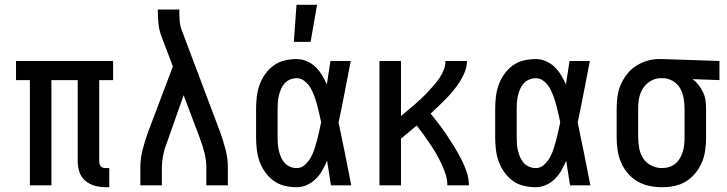

<svg xmlns="http://www.w3.org/2000/svg" viewBox="-20 -775 3040 803"><path d="M422 8Q399 8 377 2Q355 -4 337.5 -18.5Q320 -33 312.5 -55Q305 -77 305 -99V-440H195V0H105V-440H47V-520H453V-440H395V-99Q395 -94 396.5 -88.5Q398 -83 402 -79Q406 -75 411 -73.5Q416 -72 422 -72H437V8Z M567 0V-74Q567 -112 576.5 -149Q586 -186 599 -222L703 -497L656 -621Q646 -646 643 -673.5Q640 -701 640 -728V-735H730V-728Q730 -708 731.5 -688Q733 -668 740 -649L901 -222Q914 -186 923.5 -149Q933 -112 933 -74V0H843V-74Q843 -104 835.5 -134.5Q828 -165 817 -193V-194L748 -377L684 -195Q679 -180 673.5 -165.5Q668 -151 664.5 -135.5Q661 -120 659 -104.5Q657 -89 657 -74V0Z M1221 8Q1195 8 1170 2Q1145 -4 1124.5 -19Q1104 -34 1089 -55Q1074 -76 1065.5 -100Q1057 -124 1054 -149.5Q1051 -175 1051 -200V-320Q1051 -345 1054 -370.5Q1057 -396 1065.5 -420Q1074 -444 1089 -465Q1104 -486 1124.5 -501Q1145 -516 1170 -522Q1195 -528 1221 -528Q1243 -528 1263.5 -519Q1284 -510 1299.5 -495Q1315 -480 1326.5 -461Q1338 -442 1347 -422Q1351 -447 1354.5 -471.5Q1358 -496 1362 -520H1447Q1434 -456 1422 -391.5Q1410 -327 1396 -263Q1410 -198 1423 -132Q1436 -66 1449 0H1364Q1360 -26 1356 -51.5Q1352 -77 1348 -103Q1339 -82 1328 -62.5Q1317 -43 1301 -27Q1285 -11 1264 -1.5Q1243 8 1221 8ZM1221 -72Q1240 -72 1255 -85.5Q1270 -99 1279.5 -116Q1289 -133 1295 -151.5Q1301 -170 1306 -188.5Q1311 -207 1315 -226Q1319 -245 1323 -264Q1319 -282 1315 -300.5Q1311 -319 1306 -337Q1301 -355 1294.5 -373Q1288 -391 1279 -407Q1270 -423 1254.5 -435.5Q1239 -448 1221 -448Q1207 -448 1193.5 -442.5Q1180 -437 1170.5 -426.5Q1161 -416 1155.5 -403Q1150 -390 1146.5 -376Q1143 -362 1142 -348Q1141 -334 1141 -320V-200Q1141 -186 1142 -172Q1143 -158 1146.5 -144Q1150 -130 1155.5 -117Q1161 -104 1170.5 -93.5Q1180 -83 1193.5 -77.5Q1207 -72 1221 -72ZM1209 -600 1220 -755H1306L1279 -600Z M1567 0V-520H1657V-290Q1671 -302 1686 -314Q1701 -326 1715 -338.5Q1729 -351 1743 -364Q1757 -377 1770 -391Q1783 -405 1795.5 -419.5Q1808 -434 1818.5 -449.5Q1829 -465 1836 -483Q1843 -501 1843 -520H1933Q1933 -497 1924.5 -475.5Q1916 -454 1904 -435Q1892 -416 1877.5 -398Q1863 -380 1847 -363.5Q1831 -347 1814.5 -331.5Q1798 -316 1781 -300Q1799 -278 1816.5 -255Q1834 -232 1850 -208Q1866 -184 1881 -159.5Q1896 -135 1909 -109.5Q1922 -84 1931.5 -56.5Q1941 -29 1941 0H1851Q1851 -24 1843.5 -46.5Q1836 -69 1826 -90.5Q1816 -112 1804 -132.5Q1792 -153 1778.5 -173Q1765 -193 1751.5 -212Q1738 -231 1723 -250Q1707 -236 1690 -222.5Q1673 -209 1657 -195V0Z M2221 8Q2195 8 2170 2Q2145 -4 2124.5 -19Q2104 -34 2089 -55Q2074 -76 2065.5 -100Q2057 -124 2054 -149.5Q2051 -175 2051 -200V-320Q2051 -345 2054 -370.5Q2057 -396 2065.5 -420Q2074 -444 2089 -465Q2104 -486 2124.5 -501Q2145 -516 2170 -522Q2195 -528 2221 -528Q2243 -528 2263.5 -519Q2284 -510 2299.5 -495Q2315 -480 2326.5 -461Q2338 -442 2347 -422Q2351 -447 2354.5 -471.5Q2358 -496 2362 -520H2447Q2434 -456 2422 -391.5Q2410 -327 2396 -263Q2410 -198 2423 -132Q2436 -66 2449 0H2364Q2360 -26 2356 -51.5Q2352 -77 2348 -103Q2339 -82 2328 -62.5Q2317 -43 2301 -27Q2285 -11 2264 -1.5Q2243 8 2221 8ZM2221 -72Q2240 -72 2255 -85.5Q2270 -99 2279.5 -116Q2289 -133 2295 -151.5Q2301 -170 2306 -188.5Q2311 -207 2315 -226Q2319 -245 2323 -264Q2319 -282 2315 -300.5Q2311 -319 2306 -337Q2301 -355 2294.5 -373Q2288 -391 2279 -407Q2270 -423 2254.5 -435.5Q2239 -448 2221 -448Q2207 -448 2193.5 -442.5Q2180 -437 2170.5 -426.5Q2161 -416 2155.5 -403Q2150 -390 2146.5 -376Q2143 -362 2142 -348Q2141 -334 2141 -320V-200Q2141 -186 2142 -172Q2143 -158 2146.5 -144Q2150 -130 2155.5 -117Q2161 -104 2170.5 -93.5Q2180 -83 2193.5 -77.5Q2207 -72 2221 -72Z M2749 8Q2722 8 2695.5 2.5Q2669 -3 2646 -16.5Q2623 -30 2605.5 -50.5Q2588 -71 2577.5 -95.5Q2567 -120 2563 -146.5Q2559 -173 2559 -200V-320Q2559 -346 2562.5 -371.5Q2566 -397 2576 -420.5Q2586 -444 2602 -464.5Q2618 -485 2639.5 -499Q2661 -513 2685.5 -520.5Q2710 -528 2736 -528H2750L2989 -520V-440L2877 -444Q2891 -433 2902 -419Q2913 -405 2920.5 -389Q2928 -373 2930.5 -355.5Q2933 -338 2933 -320V-200Q2933 -174 2929.5 -147.5Q2926 -121 2916 -97Q2906 -73 2889 -52Q2872 -31 2850 -17Q2828 -3 2802 2.5Q2776 8 2749 8ZM2749 -72Q2764 -72 2778.5 -76.5Q2793 -81 2804.5 -90.5Q2816 -100 2823.5 -113Q2831 -126 2835.5 -140.5Q2840 -155 2841.5 -170Q2843 -185 2843 -200V-320Q2843 -341 2839.5 -362.5Q2836 -384 2826 -403Q2816 -422 2797.5 -434Q2779 -446 2757 -448H2743Q2728 -448 2714 -442.5Q2700 -437 2688.5 -427.5Q2677 -418 2669 -405.5Q2661 -393 2656.5 -378.5Q2652 -364 2650.5 -349.5Q2649 -335 2649 -320V-200Q2649 -177 2653.5 -154Q2658 -131 2670.5 -112Q2683 -93 2704.5 -82.5Q2726 -72 2749 -72Z"/></svg>

Font: Iosevka Curly Slab Medium
Style: Regular
Weight: 500
Monospace: yes
Designer: Belleve Invis
Foundry: Belleve Invis
Version: Version 22.1.2; ttfautohint (v1.8.4)